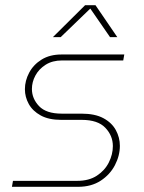

<svg xmlns="http://www.w3.org/2000/svg" viewBox="-20 -720 554 740"><path d="M26 0 30 -23H278Q323 -23 353.5 -43Q384 -63 399.5 -94Q415 -125 415 -157Q415 -197 386 -227.5Q357 -258 295 -258H216Q168 -258 137 -275Q106 -292 91 -319Q76 -346 76 -376Q76 -409 92.5 -440Q109 -471 140.5 -490.5Q172 -510 217 -510H459L455 -487H219Q182 -487 156 -470.5Q130 -454 116.5 -429Q103 -404 103 -377Q103 -340 130.5 -311Q158 -282 218 -282H294Q346 -282 378.5 -264.5Q411 -247 426.5 -218.5Q442 -190 442 -158Q442 -120 423 -83.5Q404 -47 368 -23.5Q332 0 281 0ZM184 -577 308 -700H348L432 -577H404L328 -687L214 -577Z"/></svg>

Font: MuseoModerno Thin
Style: Italic
Weight: 100
Italic angle: -9°
Designer: Pablo Cosgaya, Héctor Gatti, Marcela Romero, and the Authors of The MuseoModerno Project.
Foundry: Omnibus-Type Team
Version: Version 1.003